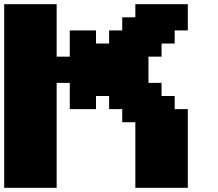

<svg xmlns="http://www.w3.org/2000/svg" viewBox="-20 -895 1040 915"><path d="M625 0H875V-375H812.5V-437.5H750V-500H687.5V-625H750V-687.5H812.5V-750H875V-875H625V-812.5H562.5V-750H500V-687.5H437.5V-750H312.5V-625H250V-875H0V0H250V-500H312.5V-375H437.5V-437.5H500V-375H562.5V-312.5H625Z"/></svg>

Font: Faithful 32x
Style: Bold
Weight: 400
Foundry: Faithful Resource Pack
Version: Version 1.0; January 27, 2023